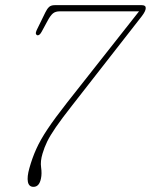

<svg xmlns="http://www.w3.org/2000/svg" viewBox="-20 -720 586 745"><path d="M139 -27.5Q132.5 5 110 5Q92 5 88.2 -14.5Q84.5 -34 94 -67.5Q105 -107 120.8 -142Q136.5 -177 164.5 -219Q192.5 -261 240 -321.5L519.5 -676H211.5Q195 -676 185.2 -667.8Q175.5 -659.5 165 -640L142 -597.5Q134 -582.5 126 -583Q121.5 -583.5 119.5 -588.2Q117.5 -593 123.5 -605.5L156 -672Q162.5 -685.5 170.2 -692.8Q178 -700 192.5 -700H530Q545.5 -700 545.5 -689Q545.5 -677 530.5 -657.5L260 -311Q219.5 -259.5 197 -226.8Q174.5 -194 163.2 -171Q152 -148 145 -124Q136 -94.5 139.5 -70.5Q143 -46.5 139 -27.5Z"/></svg>

Font: Fraunces 144pt S100 Thin
Style: Italic
Weight: 100
Italic angle: -16°
Version: Version 1.000; ttfautohint (v1.8.3)